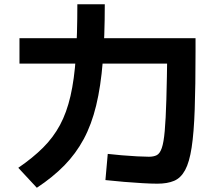

<svg xmlns="http://www.w3.org/2000/svg" viewBox="-20 -839 1040 907"><path d="M723.3 28.7Q694.3 28.7 653.3 26.3Q612.3 24 567 20.2Q521.7 16.3 478 11.7L489 -112Q517 -108.6 554.7 -105.5Q592.3 -102.3 628 -100.4Q663.7 -98.6 683.4 -98.6Q706 -98.6 720.5 -106Q735 -113.3 744.2 -139.5Q753.4 -165.6 758.2 -220.3Q763.1 -275 765.9 -369.3Q768.7 -463.7 770.4 -608.7L839.4 -538.7H72V-658.7H903.7V-595.4Q903.7 -433.3 899.8 -322.5Q896 -211.7 885.3 -142.2Q874.7 -72.7 854.5 -35.5Q834.3 1.7 802.5 15.2Q770.7 28.7 723.3 28.7ZM66.4 -46.3Q134.7 -93 183.2 -141.3Q231.7 -189.6 263.4 -248.5Q295 -307.3 313 -385.5Q331 -463.7 338.2 -569.5Q345.4 -675.3 345.4 -818.7H475Q475 -665.7 465.5 -548Q456 -430.3 434.3 -340.7Q412.6 -251 375.5 -182Q338.3 -113 284 -57.5Q229.6 -2 154 48Z"/></svg>

Font: M PLUS 2 Thin
Style: Regular
Weight: 100
Designer: Coji Morishita
Foundry: UNDERFOREST DESIGN
Version: Version 1.001